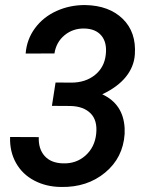

<svg xmlns="http://www.w3.org/2000/svg" viewBox="-20 -741 596 771"><path d="M203.1 -409.7 266.1 -409.2Q323.2 -409.2 361.3 -439.9Q399.4 -470.7 404.8 -522Q410.2 -570.3 387.2 -597.9Q364.3 -625.5 318.8 -626.5Q272.9 -627.4 239.3 -599.6Q205.6 -571.8 198.7 -526.4L83 -525.9Q87.4 -583 120.6 -627.9Q153.8 -672.9 207.3 -697Q260.7 -721.2 322.8 -720.7Q418 -718.8 472.9 -665.3Q527.8 -611.8 521.5 -522Q518.1 -473.1 485.4 -432.4Q452.6 -391.6 390.6 -362.3Q475.1 -323.2 480.5 -226.6V-203.1Q474.1 -107.4 402.1 -47.9Q330.1 11.7 225.6 9.8Q165.5 9.3 117.7 -15.9Q69.8 -41 44.2 -86.7Q18.6 -132.3 20.5 -190.9L135.7 -190.4Q133.8 -143.6 158.9 -115Q184.1 -86.4 232.4 -85Q285.6 -83 323 -116.2Q360.4 -149.4 366.2 -203.1Q372.1 -257.3 344 -285.6Q315.9 -314 263.2 -315.4L188.5 -315.9Z"/></svg>

Font: RobotoDraft Medium
Style: Italic
Weight: 500
Italic angle: -12°
Version: Version 2.001152; 2014